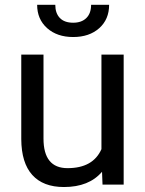

<svg xmlns="http://www.w3.org/2000/svg" viewBox="-20 -750 591 780"><path d="M394.5 -52.2Q341.8 9.8 239.7 9.8Q155.3 9.8 111.1 -39.3Q66.9 -88.4 66.4 -184.6V-528.3H156.7V-187Q156.7 -66.9 254.4 -66.9Q357.9 -66.9 392.1 -144V-528.3H482.4V0H396.5ZM423.3 -730.5Q423.3 -671.4 383.1 -635.5Q342.8 -599.6 277.3 -599.6Q211.9 -599.6 171.4 -635.7Q130.9 -671.9 130.9 -730.5H204.6Q204.6 -696.3 223.1 -677Q241.7 -657.7 277.3 -657.7Q311.5 -657.7 330.8 -676.8Q350.1 -695.8 350.1 -730.5Z"/></svg>

Font: RobotoInd
Style: Regular
Weight: 400
Designer: Google
Version: Version 2.001101; 2014